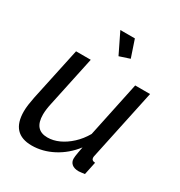

<svg xmlns="http://www.w3.org/2000/svg" viewBox="-174 -852 924 984"><g transform="rotate(30 288.5 -360.0)"><path d="M155 10Q33 10 33 -122Q33 -141 36 -162.5Q39 -184 44 -209L111 -522H198L135 -226Q126 -186 126 -157Q126 -66 204 -66Q238 -66 272 -81.5Q306 -97 337.5 -126Q369 -155 392 -195L461 -522H549L461 -108Q460 -104 459.5 -101Q459 -98 459 -95Q459 -77 481 -76L465 0Q454 1 445.5 2.5Q437 4 430 4Q403 4 389 -8Q375 -20 375 -40Q375 -46 376 -54.5Q377 -63 379.5 -77Q382 -91 386 -112Q341 -54 280 -22Q219 10 155 10ZM253 -730H339L373 -629L312 -609Z"/></g></svg>

Font: Raleway Thin Medium
Style: Italic
Weight: 500
Italic angle: -12°
Version: Version 4.026